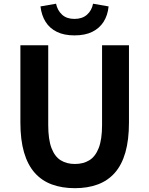

<svg xmlns="http://www.w3.org/2000/svg" viewBox="-20 -980 788 1014"><path d="M375.6 13.8Q307.5 13.8 254 -5.9Q200.6 -25.5 163.5 -67.2Q126.4 -109 107 -175Q87.7 -241 87.7 -332.8V-740.8H234.7V-319.8Q234.7 -243.4 251.9 -198.2Q269.1 -153 300.7 -133.5Q332.2 -114 375.6 -114Q419.5 -114 451.6 -133.5Q483.6 -153 501.3 -198.2Q519 -243.4 519 -319.8V-740.8H661.1V-332.8Q661.1 -241 642.2 -175Q623.2 -109 586.3 -67.2Q549.3 -25.5 496.2 -5.9Q443 13.8 375.6 13.8ZM373.3 -793.1Q318.3 -793.1 280.3 -811.8Q242.2 -830.5 220.8 -864.7Q199.3 -898.9 193.8 -946.1L276 -960.4Q283.6 -924.5 308 -902.3Q332.3 -880.1 373.3 -880.1Q414.3 -880.1 439.4 -902.3Q464.6 -924.5 471.4 -960.4L553.6 -946.1Q548.8 -898.9 527 -864.7Q505.1 -830.5 467.1 -811.8Q429.1 -793.1 373.3 -793.1Z"/></svg>

Font: Noto Sans JP
Style: Regular
Weight: 100
Designer: Ryoko NISHIZUKA 西塚涼子 (kana, bopomofo & ideographs); Paul D. Hunt (Latin, Greek & Cyrillic); Sandoll Communications 산돌커뮤니
Foundry: Adobe
Version: Version 2.004;hotconv 1.0.118;makeotfexe 2.5.65603